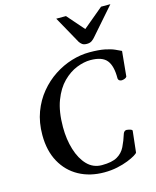

<svg xmlns="http://www.w3.org/2000/svg" viewBox="-139 -1049 939 1156"><g transform="rotate(-15 331.0 -470.5)"><path d="M365.7 14.2Q276.9 14.2 208.5 -23.2Q140.1 -60.5 101.3 -130.9Q62.5 -201.2 62.5 -299.3Q62.5 -377.4 86.4 -441.7Q110.4 -505.9 151.4 -555.4Q192.4 -605 244.1 -638.9Q295.9 -672.9 352.5 -690.2Q409.2 -707.5 463.9 -707.5Q522.9 -707.5 559.8 -700Q596.7 -692.4 619.1 -682.4Q641.6 -672.4 657.2 -664.6L642.6 -514.2Q643.1 -506.8 636.5 -502.4Q629.9 -498 622.3 -496.1Q614.7 -494.1 610.8 -494.1Q602.5 -494.1 595.9 -498Q589.4 -502 587.9 -511.2Q588.9 -588.4 560.3 -624.5Q531.7 -660.6 458 -660.6Q418 -660.6 372.3 -642.6Q326.7 -624.5 286.1 -584.2Q245.6 -543.9 220.2 -477.1Q194.8 -410.2 194.8 -313Q194.8 -236.8 214.4 -172.9Q233.9 -108.9 271.2 -70.3Q308.6 -31.7 362.8 -31.7Q425.8 -31.7 458.7 -50.8Q491.7 -69.8 508.5 -104Q525.4 -138.2 539.1 -182.1Q545.9 -198.2 560.1 -198.2Q564 -198.2 572.5 -196.5Q581.1 -194.8 588.1 -191.7Q595.2 -188.5 594.7 -183.1L580.1 -51.8Q578.6 -46.9 561.3 -36.1Q543.9 -25.4 514.4 -13.7Q484.9 -2 447 6.1Q409.2 14.2 365.7 14.2ZM464.4 -760.3Q445.3 -760.3 435.5 -767.6Q425.8 -774.9 418.9 -785.2L324.7 -954.6H385.3L477.5 -849.1L604 -954.6H662.1L517.6 -789.6Q507.8 -777.3 495.6 -768.8Q483.4 -760.3 464.4 -760.3Z"/></g></svg>

Font: Gelasio Medium
Style: Italic
Weight: 500
Italic angle: -8.5°
Designer: Eben Sorkin
Foundry: Eben Sorkin
Version: Version 1.008